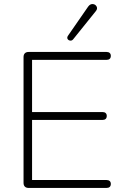

<svg xmlns="http://www.w3.org/2000/svg" viewBox="-20 -926 610 946"><path d="M96 -25V-645Q96 -657 102.5 -663.5Q109 -670 121 -670H505Q515 -670 520.5 -665Q526 -660 526 -651Q526 -641 520.5 -636Q515 -631 505 -631H138V-374H485Q495 -374 500.5 -369Q506 -364 506 -355Q506 -345 500.5 -340Q495 -335 485 -335H138V-39H505Q515 -39 520.5 -34Q526 -29 526 -20Q526 -10 520.5 -5Q515 0 505 0H121Q109 0 102.5 -6.5Q96 -13 96 -25ZM315 -750 414 -893Q424 -907 437 -906Q450 -905 456 -894Q462 -883 452 -871L341 -733Q335 -725 326 -726Q317 -727 313 -734Q309 -741 315 -750Z"/></svg>

Font: SN Pro Thin
Style: Regular
Weight: 200
Designer: Tobias Whetton
Foundry: Supernotes
Version: Version 1.003;Glyphs 3.3 (3324)